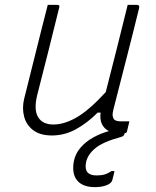

<svg xmlns="http://www.w3.org/2000/svg" viewBox="-20 -546 640 788"><path d="M176 -526H215Q227 -526 223 -515Q201 -426 178.5 -336Q156 -246 133 -157Q118 -97 136 -66Q154 -35 199 -35Q244 -35 295 -64.5Q346 -94 414 -168Q437 -257 459.5 -347Q482 -437 504 -526H542Q554 -526 551 -513Q526 -411 499 -306Q472 -201 446 -99Q441 -80 442.5 -70.5Q444 -61 448 -56Q456 -48 476 -48H511Q509 -39 506 -27Q503 -15 501 -6Q500 0 492 0H491L492 1Q491 5 488 9.5Q485 14 474 17Q403 36 371 62.5Q339 89 333 121Q323 174 376 174Q396 174 409.5 170Q423 166 438 156H450Q449 161 446 173.5Q443 186 441 193Q438 206 418 214Q398 222 369 222Q320 222 297 195Q274 168 283 116Q289 85 310.5 60Q332 35 363 18Q394 1 427 -8Q408 -17 398.5 -36.5Q389 -56 393 -84H381Q338 -41 291.5 -15.5Q245 10 193 10Q145 10 116.5 -11.5Q88 -33 79 -67.5Q70 -102 79 -140L151 -428Q157 -451 163 -475Q169 -499 176 -526Z"/></svg>

Font: Recursive Sn Lnr St Lt
Style: Italic
Weight: 300
Italic angle: -15°
Version: Version 1.079;hotconv 1.0.112;makeotfexe 2.5.65598; ttfautoh